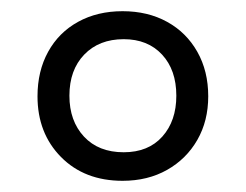

<svg xmlns="http://www.w3.org/2000/svg" viewBox="-20 -745 440 343"><path d="M199 -422Q131 -422 89 -464.5Q47 -507 47 -573Q47 -618 66 -652.5Q85 -687 119.5 -706Q154 -725 199 -725Q244 -725 278.5 -706Q313 -687 332.5 -652.5Q352 -618 352 -573Q352 -529 332.5 -495Q313 -461 278.5 -441.5Q244 -422 199 -422ZM201 -473Q245 -473 270 -501Q295 -529 295 -574Q295 -620 269.5 -647.5Q244 -675 201 -675Q157 -675 130.5 -647.5Q104 -620 104 -574Q104 -529 130 -501Q156 -473 201 -473Z"/></svg>

Font: Noto Serif Hentaigana EL
Style: Regular
Weight: 400
Designer: Kazuhiro Yamada
Foundry: nipponia
Version: Version 1.000